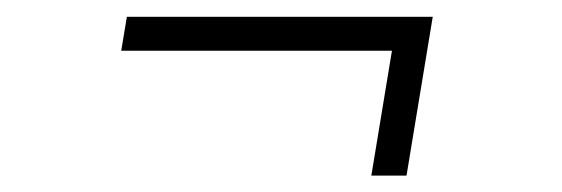

<svg xmlns="http://www.w3.org/2000/svg" viewBox="-20 -366 679 232"><path d="M428.7 -153.8 453.6 -304.7H126.5L133.3 -345.7H502.9L471.2 -153.8Z"/></svg>

Font: Inter 16pt ExtraLight
Style: Italic
Weight: 250
Italic angle: -9.3988°
Version: Version 4.001;git-66647c0bb